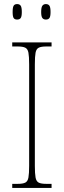

<svg xmlns="http://www.w3.org/2000/svg" viewBox="-20 -922 315 942"><path d="M40 0V-20H67Q92 -20 104 -26Q116 -32 119.5 -51Q123 -70 123 -108V-606Q123 -645 119.5 -663.5Q116 -682 104 -688Q92 -694 67 -694H40V-714H233V-694H207Q182 -694 170 -688Q158 -682 154.5 -663.5Q151 -645 151 -606V-108Q151 -70 154.5 -51Q158 -32 170 -26Q182 -20 207 -20H233V0ZM205 -826Q194 -826 188 -833.5Q182 -841 182 -863Q182 -886 188 -894Q194 -902 205 -902Q217 -902 222.5 -894Q228 -886 228 -863Q228 -841 222.5 -833.5Q217 -826 205 -826ZM64 -826Q52 -826 47 -833.5Q42 -841 42 -863Q42 -886 47 -894Q52 -902 64 -902Q76 -902 81.5 -894Q87 -886 87 -863Q87 -841 81.5 -833.5Q76 -826 64 -826Z"/></svg>

Font: Noto Serif Condensed Thin
Style: Regular
Weight: 100
Width: 3
Designer: Monotype Design Team
Foundry: Monotype Imaging Inc.
Version: Version 2.013; ttfautohint (v1.8.4.7-5d5b)